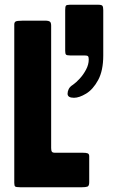

<svg xmlns="http://www.w3.org/2000/svg" viewBox="-20 -787 485 807"><path d="M254 -573V-744Q254 -759 257 -763Q260 -767 273 -767H394Q407 -767 410.5 -762.5Q414 -758 414 -744V-554Q414 -490 392.5 -450.5Q371 -411 342 -393.5Q313 -376 291 -376Q264 -376 264 -393Q264 -403 269 -413Q274 -423 287 -431Q300 -440 315.5 -457Q331 -474 342 -495Q353 -516 353 -537Q353 -547 350 -550.5Q347 -554 335 -554H274Q261 -554 257.5 -557.5Q254 -561 254 -573ZM73 -700H175Q183 -700 189 -696.5Q195 -693 195 -679V-165Q195 -154 198 -149.5Q201 -145 211 -145H328Q342 -145 348.5 -142.5Q355 -140 355 -130V-21Q355 -5 347 -2.5Q339 0 325 0H65Q48 0 44 -3Q40 -6 40 -18V-684Q40 -693 45.5 -696.5Q51 -700 73 -700Z"/></svg>

Font: Railroad Gothic CC
Style: Bold
Weight: 700
Designer: indestructible type*
Foundry: Cowboy Collective
Version: Version 1.000